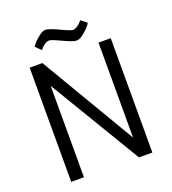

<svg xmlns="http://www.w3.org/2000/svg" viewBox="-155 -989 989 1106"><g transform="rotate(-20 339.5 -436.5)"><path d="M492 -831V-824Q486 -816 476.5 -804.5Q467 -793 442.5 -773.5Q418 -754 400 -754Q379 -754 321 -781.5Q263 -809 250 -809Q237 -809 222.5 -799.5Q208 -790 200 -780L192 -771L159 -804Q165 -812 174.5 -823.5Q184 -835 208 -854.5Q232 -874 250 -874Q271 -874 329 -846.5Q387 -819 400 -819Q413 -819 427.5 -828.5Q442 -838 450 -848L458 -857ZM588 1H506L169 -560V0H91V-700H169L513 -118V-700H588Z"/></g></svg>

Font: Gudea
Style: Regular
Weight: 400
Designer: Agustina Mingote
Foundry: Agustina Mingote
Version: Version 1.002